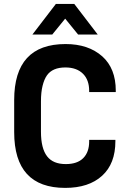

<svg xmlns="http://www.w3.org/2000/svg" viewBox="-20 -917 638 945"><path d="M49.8 -266.6V-424.8Q49.8 -700.2 302.7 -700.2Q415 -700.2 483.4 -639.6Q549.8 -580.1 549.8 -470.7V-463.9H418.9V-469.7Q418.9 -523.4 388.7 -553.7Q357.4 -585 301.8 -585Q238.3 -585 210.9 -545.9Q197.3 -526.4 189.5 -494.6Q181.6 -462.9 181.6 -418V-268.6Q181.6 -186.5 211.9 -147.5Q241.2 -109.4 303.7 -109.4Q360.4 -109.4 389.6 -138.7Q418.9 -168 418.9 -220.7V-228.5H547.9V-221.7Q547.9 -111.3 482.4 -51.8Q417 7.8 300.8 7.8Q49.8 7.8 49.8 -266.6ZM254.9 -897.5H345.7L460.9 -747.1H364.3L300.8 -825.2L237.3 -747.1H139.6Z"/></svg>

Font: Dinish
Style: Bold
Weight: 700
Designer: Bert Driehuis
Foundry: Playbeing
Version: Version 3.006; git-39231f3c-release